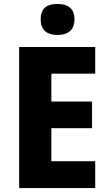

<svg xmlns="http://www.w3.org/2000/svg" viewBox="-20 -1045 552 972"><path d="M271 -1025C220 -1025 186 -1005 186 -947C186 -890 221 -868 271 -868C321 -868 357 -890 357 -947C357 -1004 322 -1025 271 -1025ZM462 -93V-229H240V-396H446V-531H240V-672H462V-807H77V-93Z"/></svg>

Font: Noto Sans Kannada UI SemiCondensed ExtraBold
Style: Regular
Weight: 800
Width: 4
Designer: Jelle Bosma - Monotype Design Team
Foundry: Monotype Imaging Inc.
Version: Version 2.005